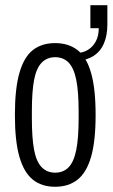

<svg xmlns="http://www.w3.org/2000/svg" viewBox="-20 -703 431 735"><path d="M191 12Q140 12 106 -15Q72 -42 54.5 -102Q37 -162 37 -263Q37 -364 54.5 -424.5Q72 -485 106 -511.5Q140 -538 191 -538Q242 -538 276.5 -511.5Q311 -485 328.5 -424.5Q346 -364 346 -263Q346 -162 328.5 -102Q311 -42 276.5 -15Q242 12 191 12ZM191 -42Q223 -42 243 -63Q263 -84 272 -129.5Q281 -175 281 -249V-277Q281 -352 272 -397Q263 -442 243 -463Q223 -484 191 -484Q160 -484 139.5 -463Q119 -442 110.5 -397Q102 -352 102 -277V-249Q102 -175 110.5 -129.5Q119 -84 139.5 -63Q160 -42 191 -42ZM270 -471V-500Q309 -500 333.5 -526Q358 -552 358 -595H326V-683H391V-609Q391 -567 377.5 -536Q364 -505 336.5 -488Q309 -471 270 -471Z"/></svg>

Font: Archivo ExtraCondensed Light
Style: Regular
Weight: 300
Width: 2
Designer: Hector Gatti
Foundry: Omnibus-Type
Version: Version 2.001